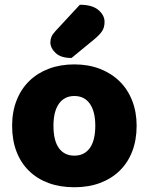

<svg xmlns="http://www.w3.org/2000/svg" viewBox="-20 -772 626 808"><path d="M555 -243Q555 -183 536.5 -135Q518 -87 483.5 -53.5Q449 -20 401 -2Q353 16 293 16Q233 16 185 -1.5Q137 -19 102.5 -52.5Q68 -86 49.5 -134Q31 -182 31 -243Q31 -302 50 -350Q69 -398 103.5 -431.5Q138 -465 186 -483Q234 -501 293 -501Q352 -501 400 -482.5Q448 -464 482.5 -430.5Q517 -397 536 -349Q555 -301 555 -243ZM293 -368Q251 -368 228 -335.5Q205 -303 205 -243Q205 -180 228 -148.5Q251 -117 293 -117Q335 -117 358 -149Q381 -181 381 -243Q381 -303 358 -335.5Q335 -368 293 -368ZM316 -752Q368 -752 394 -730Q420 -708 420 -680Q420 -657 410 -641.5Q400 -626 376 -606L281 -528Q236 -528 214 -549Q192 -570 192 -594Q192 -606 196.5 -617Q201 -628 215 -643Z"/></svg>

Font: Baloo Paaji 2 ExtraBold
Style: Regular
Weight: 800
Designer: Shuchita Grover, Noopur Datye and Ek Type
Foundry: Ek Type
Version: Version 1.640;hotconv 1.0.111;makeotfexe 2.5.65597; ttfautoh